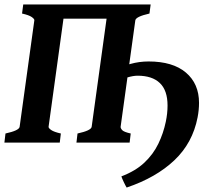

<svg xmlns="http://www.w3.org/2000/svg" viewBox="-22 -635 935 855"><path d="M244.1 0H-2.4L2.4 -40.5Q63 -53.7 65.4 -70.3L130.9 -544.4Q131.8 -550.3 119.4 -559.1Q106.9 -567.9 76.2 -574.7L81.5 -615.2H648.9L643.6 -574.7Q583 -561 580.6 -544.4L515.1 -70.3Q514.6 -64 522 -55.7Q529.3 -47.4 560.1 -40.5L555.2 0H318.4L323.2 -40.5Q383.8 -53.7 386.2 -70.3L452.6 -551.8H260.7L194.3 -70.3Q193.8 -64.5 206.1 -55.9Q218.3 -47.4 249 -40.5ZM857.9 -112.3Q835.9 1.5 754.6 78.6Q673.3 155.8 542 200.2Q537.6 193.4 529.3 176Q521 158.7 518.6 150.4Q581.5 126.5 621.1 89.1Q660.6 51.8 683.1 5.1Q705.6 -41.5 716.3 -92.8Q724.1 -129.9 724.1 -165Q724.1 -232.4 689.9 -265.1Q655.8 -297.9 590.8 -297.9Q571.3 -297.9 543.9 -289.8Q516.6 -281.7 499.5 -273.9V-331.1Q519.5 -339.4 558.8 -350.3Q598.1 -361.3 639.6 -361.3Q747.6 -361.3 805.9 -311.8Q864.3 -262.2 864.3 -176.8Q864.3 -145.5 857.9 -112.3Z"/></svg>

Font: Gentium Book Plus
Style: Bold Italic
Weight: 700
Italic angle: -8°
Designer: Victor Gaultney, Annie Olsen, Iska Routamaa, Becca Hirsbrunner
Foundry: SIL International
Version: Version 6.101